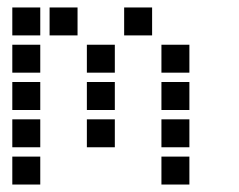

<svg xmlns="http://www.w3.org/2000/svg" viewBox="-20 -508 640 515"><path d="M14 -488Q13 -488 13 -488Q13 -488 13 -487V-414Q13 -413 13 -413Q13 -413 14 -413H87Q88 -413 88 -413Q88 -413 88 -414V-487Q88 -488 88 -488Q88 -488 87 -488ZM114 -488Q113 -488 113 -488Q113 -488 113 -487V-414Q113 -413 113 -413Q113 -413 114 -413H187Q188 -413 188 -413Q188 -413 188 -414V-487Q188 -488 188 -488Q188 -488 187 -488ZM314 -488Q313 -488 313 -488Q313 -488 313 -487V-414Q313 -413 313 -413Q313 -413 314 -413H387Q388 -413 388 -413Q388 -413 388 -414V-487Q388 -488 388 -488Q388 -488 387 -488ZM14 -388Q13 -388 13 -388Q13 -388 13 -387V-314Q13 -313 13 -313Q13 -313 14 -313H87Q88 -313 88 -313Q88 -313 88 -314V-387Q88 -388 88 -388Q88 -388 87 -388ZM214 -388Q213 -388 213 -388Q213 -388 213 -387V-314Q213 -313 213 -313Q213 -313 214 -313H287Q288 -313 288 -313Q288 -313 288 -314V-387Q288 -388 288 -388Q288 -388 287 -388ZM414 -388Q413 -388 413 -388Q413 -388 413 -387V-314Q413 -313 413 -313Q413 -313 414 -313H487Q488 -313 488 -313Q488 -313 488 -314V-387Q488 -388 488 -388Q488 -388 487 -388ZM14 -288Q13 -288 13 -288Q13 -288 13 -287V-214Q13 -213 13 -213Q13 -213 14 -213H87Q88 -213 88 -213Q88 -213 88 -214V-287Q88 -288 88 -288Q88 -288 87 -288ZM214 -288Q213 -288 213 -288Q213 -288 213 -287V-214Q213 -213 213 -213Q213 -213 214 -213H287Q288 -213 288 -213Q288 -213 288 -214V-287Q288 -288 288 -288Q288 -288 287 -288ZM414 -288Q413 -288 413 -288Q413 -288 413 -287V-214Q413 -213 413 -213Q413 -213 414 -213H487Q488 -213 488 -213Q488 -213 488 -214V-287Q488 -288 488 -288Q488 -288 487 -288ZM14 -188Q13 -188 13 -188Q13 -188 13 -187V-114Q13 -113 13 -113Q13 -113 14 -113H87Q88 -113 88 -113Q88 -113 88 -114V-187Q88 -188 88 -188Q88 -188 87 -188ZM214 -188Q213 -188 213 -188Q213 -188 213 -187V-114Q213 -113 213 -113Q213 -113 214 -113H287Q288 -113 288 -113Q288 -113 288 -114V-187Q288 -188 288 -188Q288 -188 287 -188ZM414 -188Q413 -188 413 -188Q413 -188 413 -187V-114Q413 -113 413 -113Q413 -113 414 -113H487Q488 -113 488 -113Q488 -113 488 -114V-187Q488 -188 488 -188Q488 -188 487 -188ZM14 -88Q13 -88 13 -88Q13 -88 13 -87V-14Q13 -13 13 -13Q13 -13 14 -13H87Q88 -13 88 -13Q88 -13 88 -14V-87Q88 -88 88 -88Q88 -88 87 -88ZM414 -88Q413 -88 413 -88Q413 -88 413 -87V-14Q413 -13 413 -13Q413 -13 414 -13H487Q488 -13 488 -13Q488 -13 488 -14V-87Q488 -88 488 -88Q488 -88 487 -88Z"/></svg>

Font: Doto
Style: Bold
Weight: 700
Monospace: yes
Version: Version 1.000